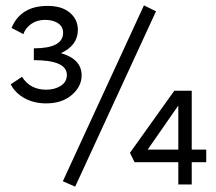

<svg xmlns="http://www.w3.org/2000/svg" viewBox="-20 -687 806 715"><path d="M516 -667 561 -645 260 8 214 -12ZM284 -406Q284 -365 247.5 -333.5Q211 -302 152 -302Q106 -302 71 -321.5Q36 -341 20 -373L62 -401Q92 -353 152 -353Q184 -353 206.5 -367.5Q229 -382 229 -408Q229 -463 106 -463V-507Q215 -507 215 -565Q215 -588 196 -600.5Q177 -613 148 -613Q118 -613 96.5 -598Q75 -583 67 -560L23 -583Q57 -665 157 -665Q211 -665 240.5 -639.5Q270 -614 270 -576Q270 -518 207 -489Q284 -467 284 -406ZM748 -130V-83H694V0H644V-83H481L464 -118L629 -349H694V-130ZM530 -130H644V-294Z"/></svg>

Font: EauTestInfant Medium
Style: Regular
Weight: 500
Designer: Christian Thalmann (Catharsis Fonts)
Version: Version 0.001;PS 000.001;hotconv 1.0.88;makeotf.lib2.5.64775